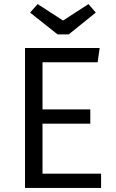

<svg xmlns="http://www.w3.org/2000/svg" viewBox="-20 -924 570 944"><path d="M415 -904 451 -862 318 -755H263L128 -862L165 -904L290 -823ZM470 -688 460 -618H189V-386H424V-316H189V-70H477V0H103V-688Z"/></svg>

Font: FiraGO Book
Style: Regular
Weight: 350
Designer: bBox Type
Foundry: bBox Type GmbH
Version: Version 1.001;PS 001.001;hotconv 1.0.88;makeotf.lib2.5.64775